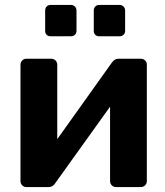

<svg xmlns="http://www.w3.org/2000/svg" viewBox="-20 -758 670 778"><path d="M86 0Q77 0 70 -7Q63 -14 63 -24V-495Q63 -506 70 -513Q77 -520 87 -520H187Q198 -520 205 -513Q212 -506 212 -495V-115L172 -138L433 -504Q438 -511 444.5 -515.5Q451 -520 461 -520H551Q561 -520 568 -513Q575 -506 575 -497V-25Q575 -14 568 -7Q561 0 550 0H450Q440 0 433 -7Q426 -14 426 -25V-390L467 -383L204 -16Q200 -9 193 -4.5Q186 0 177 0ZM382 -611Q372 -611 366 -617Q360 -623 360 -633V-715Q360 -725 366 -731.5Q372 -738 382 -738H464Q474 -738 480.5 -731.5Q487 -725 487 -715V-633Q487 -623 480.5 -617Q474 -611 464 -611ZM185 -611Q175 -611 169 -617Q163 -623 163 -633V-715Q163 -725 169 -731.5Q175 -738 185 -738H267Q277 -738 283.5 -731.5Q290 -725 290 -715V-633Q290 -623 283.5 -617Q277 -611 267 -611Z"/></svg>

Font: Rubik SemiBold
Style: Regular
Weight: 600
Designer: Hubert and Fischer
Foundry: Hubert and Fischer
Version: Version 2.300;gftools[0.9.30]